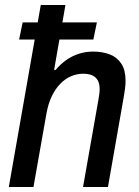

<svg xmlns="http://www.w3.org/2000/svg" viewBox="-20 -743 551 763"><path d="M15 0 142 -723H240L195 -465H201Q220 -488 243.5 -504.5Q267 -521 294 -529.5Q321 -538 350 -538Q388 -538 417 -526.5Q446 -515 462.5 -489.5Q479 -464 479 -422Q479 -408 477 -392Q475 -376 472 -359L409 0H310L371 -346Q373 -358 374.5 -368.5Q376 -379 376 -388Q376 -411 368 -424.5Q360 -438 345.5 -444Q331 -450 310 -450Q286 -450 262.5 -440Q239 -430 219.5 -410Q200 -390 186 -361Q172 -332 165 -294L113 0ZM56 -586 70 -654H365L351 -586Z"/></svg>

Font: Archivo SemiCondensed Medium
Style: Italic
Weight: 500
Width: 4
Italic angle: -10°
Designer: Hector Gatti
Foundry: Omnibus-Type
Version: Version 2.001